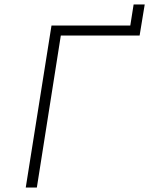

<svg xmlns="http://www.w3.org/2000/svg" viewBox="-20 -845 672 865"><path d="M96 0 212 -730H567L582 -825H632L609 -685H254L146 0Z"/></svg>

Font: JetBrains Mono NL Thin
Style: Italic
Weight: 100
Italic angle: -9°
Monospace: yes
Designer: Philipp Nurullin, Konstantin Bulenkov
Foundry: JetBrains
Version: Version 2.305; ttfautohint (v1.8.4.7-5d5b)